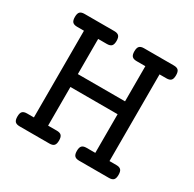

<svg xmlns="http://www.w3.org/2000/svg" viewBox="-132 -718 864 857"><g transform="rotate(30 300.0 -290.0)"><path d="M560.5 -546.4Q560.5 -528.3 553.5 -520.8Q546.4 -513.2 529.8 -513.2H494.6V-66.4H529.8Q546.4 -66.4 553.5 -58.8Q560.5 -51.3 560.5 -33.2Q560.5 -15.1 553.5 -7.6Q546.4 0 529.8 0H376.5Q359.9 0 352.8 -7.6Q345.7 -15.1 345.7 -33.2Q345.7 -51.3 352.8 -58.8Q359.9 -66.4 376.5 -66.4H421.4V-265.6H178.2V-66.4H223.1Q239.7 -66.4 246.8 -58.8Q253.9 -51.3 253.9 -33.2Q253.9 -15.1 246.8 -7.6Q239.7 0 223.1 0H69.8Q53.2 0 46.1 -7.6Q39.1 -15.1 39.1 -33.2Q39.1 -51.3 46.1 -58.8Q53.2 -66.4 69.8 -66.4H105V-513.2H69.8Q53.2 -513.2 46.1 -520.8Q39.1 -528.3 39.1 -546.4Q39.1 -564.5 46.1 -572Q53.2 -579.6 69.8 -579.6H223.1Q239.7 -579.6 246.8 -572Q253.9 -564.5 253.9 -546.4Q253.9 -528.3 246.8 -520.8Q239.7 -513.2 223.1 -513.2H178.2V-332H421.4V-513.2H376.5Q359.9 -513.2 352.8 -520.8Q345.7 -528.3 345.7 -546.4Q345.7 -564.5 352.8 -572Q359.9 -579.6 376.5 -579.6H529.8Q546.4 -579.6 553.5 -572Q560.5 -564.5 560.5 -546.4Z"/></g></svg>

Font: Courier Prime
Style: Regular
Weight: 400
Designer: Alan Dague-Greene, Quote-Unquote Apps
Foundry: Quote-Unquote Apps
Version: Version 3.018